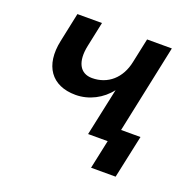

<svg xmlns="http://www.w3.org/2000/svg" viewBox="-121 -662 962 940"><g transform="rotate(20 360.0 -192.0)"><path d="M377 0H479L447 150H575L623 -74H522L619 -534H490L463 -407C445 -318 383 -264 301 -264C237 -264 209 -318 228 -406L255 -534H127L95 -382C66 -246 127 -159 253 -159C323 -159 389 -194 430 -248Z"/></g></svg>

Font: Geist SemiBold
Style: Italic
Weight: 600
Italic angle: -12°
Designer: Basement.studio, Andrés Briganti, Mateo Zaragoza
Foundry: Basement.studio, Vercel, Andrés Briganti, Guido Ferreyra, Mateo Zaragoza
Version: Version 1.500